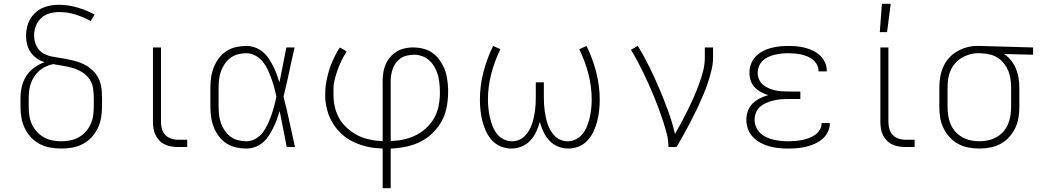

<svg xmlns="http://www.w3.org/2000/svg" viewBox="-20 -768 5440 1003"><path d="M300 8Q271 8 242.5 3Q214 -2 188 -15.5Q162 -29 142 -50.5Q122 -72 109.5 -98Q97 -124 92 -152.5Q87 -181 87 -210V-255Q87 -285 94 -315.5Q101 -346 117.5 -371.5Q134 -397 159 -415Q184 -433 213 -443Q191 -450 172 -463Q153 -476 140 -495Q127 -514 121.5 -536.5Q116 -559 116 -582Q116 -604 121 -625.5Q126 -647 137 -666.5Q148 -686 164.5 -701.5Q181 -717 201 -726Q221 -735 243 -739Q265 -743 287 -743Q336 -743 383.5 -729Q431 -715 474 -692L454 -658Q416 -679 374.5 -692Q333 -705 290 -705Q264 -705 239 -698Q214 -691 195.5 -674Q177 -657 167.5 -632.5Q158 -608 158 -583Q158 -563 164 -544Q170 -525 182 -510Q194 -495 212 -486Q230 -477 249 -473Q268 -469 287 -466.5Q306 -464 325.5 -460Q345 -456 363.5 -451.5Q382 -447 400.5 -440Q419 -433 435.5 -422.5Q452 -412 466 -398.5Q480 -385 490 -368Q500 -351 505 -332Q510 -313 511.5 -293.5Q513 -274 513 -255V-210Q513 -181 508 -152.5Q503 -124 490.5 -98Q478 -72 458 -50.5Q438 -29 412 -15.5Q386 -2 357.5 3Q329 8 300 8ZM300 -30Q323 -30 346.5 -34.5Q370 -39 390.5 -50.5Q411 -62 427 -79.5Q443 -97 453 -118.5Q463 -140 466.5 -163.5Q470 -187 470 -210V-255Q470 -281 466 -307.5Q462 -334 447 -355.5Q432 -377 409 -391Q386 -405 361 -412.5Q336 -420 310 -424Q284 -428 258 -433Q238 -429 219.5 -420.5Q201 -412 186 -399Q171 -386 159.5 -369Q148 -352 141.5 -333.5Q135 -315 132.5 -295Q130 -275 130 -255V-210Q130 -187 133.5 -163.5Q137 -140 147 -118.5Q157 -97 173 -79.5Q189 -62 209.5 -50.5Q230 -39 253.5 -34.5Q277 -30 300 -30Z M958 0H909Q892 0 874.5 -3Q857 -6 841 -13.5Q825 -21 812.5 -34Q800 -47 792.5 -62.5Q785 -78 782 -95.5Q779 -113 779 -130V-520H821V-130Q821 -112 826 -94Q831 -76 843.5 -63Q856 -50 873.5 -44Q891 -38 909 -38H958Z M1267 8Q1240 8 1213 2Q1186 -4 1163 -19Q1140 -34 1123.5 -56Q1107 -78 1097 -103Q1087 -128 1083 -155.5Q1079 -183 1079 -210V-310Q1079 -337 1083 -364.5Q1087 -392 1097 -417Q1107 -442 1123.5 -464Q1140 -486 1163 -501Q1186 -516 1213 -522Q1240 -528 1267 -528Q1290 -528 1312 -520Q1334 -512 1352 -497.5Q1370 -483 1383 -463.5Q1396 -444 1406.5 -423.5Q1417 -403 1425 -381.5Q1433 -360 1440 -338Q1449 -384 1458 -429.5Q1467 -475 1476 -520H1519Q1504 -456 1490.5 -391.5Q1477 -327 1461 -263Q1478 -198 1492 -132Q1506 -66 1521 0H1478Q1469 -47 1459.5 -94Q1450 -141 1441 -188Q1434 -165 1426 -143Q1418 -121 1407.5 -100Q1397 -79 1384 -59Q1371 -39 1353.5 -24Q1336 -9 1313.5 -0.5Q1291 8 1267 8ZM1267 -30Q1292 -30 1315 -43Q1338 -56 1353 -76Q1368 -96 1378.5 -119Q1389 -142 1397.5 -166Q1406 -190 1412.5 -214.5Q1419 -239 1424 -263Q1419 -287 1412.5 -311Q1406 -335 1397.5 -358.5Q1389 -382 1378.5 -404.5Q1368 -427 1352.5 -446Q1337 -465 1314.5 -477.5Q1292 -490 1267 -490Q1245 -490 1223.5 -484.5Q1202 -479 1184.5 -466Q1167 -453 1154.5 -435Q1142 -417 1134.5 -396Q1127 -375 1124.5 -353.5Q1122 -332 1122 -310V-210Q1122 -188 1124.5 -166.5Q1127 -145 1134.5 -124Q1142 -103 1154.5 -85Q1167 -67 1184.5 -54Q1202 -41 1223.5 -35.5Q1245 -30 1267 -30Z M1979 215V8Q1957 7 1934.5 4.5Q1912 2 1890.5 -3.5Q1869 -9 1848.5 -17Q1828 -25 1808.5 -36Q1789 -47 1772 -61.5Q1755 -76 1741 -93Q1727 -110 1715.5 -129.5Q1704 -149 1696.5 -169.5Q1689 -190 1684 -216Q1679 -242 1679 -257V-277Q1679 -287 1679.5 -297Q1680 -307 1681 -317Q1682 -327 1684 -337Q1686 -347 1688 -357Q1690 -367 1692.5 -377Q1695 -387 1698 -396.5Q1701 -406 1704 -415.5Q1707 -425 1711 -434.5Q1715 -444 1719 -453Q1723 -462 1728.5 -473Q1734 -484 1738.5 -492.5Q1743 -501 1747 -507L1756 -520L1791 -499Q1784 -488 1777.5 -477Q1771 -466 1765.5 -454.5Q1760 -443 1755 -431.5Q1750 -420 1745.5 -407.5Q1741 -395 1736 -379.5Q1731 -364 1728 -351Q1725 -338 1723.5 -327Q1722 -316 1722 -308V-278Q1722 -259 1724 -240Q1726 -221 1731 -202Q1736 -183 1744 -165.5Q1752 -148 1763 -132.5Q1774 -117 1788.5 -103.5Q1803 -90 1818.5 -79Q1834 -68 1851 -59.5Q1868 -51 1886.5 -45.5Q1905 -40 1927 -36Q1949 -32 1962 -32L1979 -31V-343Q1979 -356 1980 -369Q1981 -382 1983.5 -395Q1986 -408 1990.5 -420.5Q1995 -433 2001 -444.5Q2007 -456 2015 -466Q2023 -476 2033 -484.5Q2043 -493 2054.5 -500Q2066 -507 2078 -511Q2090 -515 2105.5 -517.5Q2121 -520 2130 -520H2141Q2157 -520 2172.5 -517.5Q2188 -515 2203.5 -510Q2219 -505 2232 -496.5Q2245 -488 2256.5 -477.5Q2268 -467 2277 -453.5Q2286 -440 2293.5 -426Q2301 -412 2306 -397Q2311 -382 2314 -366.5Q2317 -351 2319 -333Q2321 -315 2321 -304V-290Q2321 -266 2318.5 -242.5Q2316 -219 2310.5 -195.5Q2305 -172 2295 -150Q2285 -128 2271 -109Q2257 -90 2240 -73Q2223 -56 2203 -43Q2183 -30 2161 -20.5Q2139 -11 2115.5 -5Q2092 1 2064.5 4.5Q2037 8 2021 8V215ZM2021 -31Q2041 -32 2060.5 -34.5Q2080 -37 2099.5 -42Q2119 -47 2137 -54.5Q2155 -62 2172 -72.5Q2189 -83 2203.5 -96.5Q2218 -110 2230.5 -125.5Q2243 -141 2252 -158.5Q2261 -176 2266.5 -195Q2272 -214 2275 -237Q2278 -260 2278 -274V-291Q2278 -304 2277 -316.5Q2276 -329 2274.5 -341.5Q2273 -354 2270 -366.5Q2267 -379 2262.5 -391Q2258 -403 2252 -414Q2246 -425 2238.5 -435Q2231 -445 2221.5 -453.5Q2212 -462 2200.5 -468Q2189 -474 2174.5 -478Q2160 -482 2152 -482H2141Q2131 -482 2121 -480.5Q2111 -479 2101.5 -476.5Q2092 -474 2083 -469.5Q2074 -465 2066.5 -458.5Q2059 -452 2052.5 -444.5Q2046 -437 2041 -428.5Q2036 -420 2032.5 -410.5Q2029 -401 2026.5 -391.5Q2024 -382 2022.5 -370.5Q2021 -359 2021 -352Z M2651 8Q2623 8 2596 -3Q2569 -14 2550 -35Q2531 -56 2519 -82Q2507 -108 2500 -135.5Q2493 -163 2490 -191Q2487 -219 2487 -247Q2487 -320 2505.5 -391.5Q2524 -463 2556 -528L2594 -511Q2564 -450 2546.5 -383Q2529 -316 2529 -248Q2529 -225 2531.5 -201.5Q2534 -178 2539 -155.5Q2544 -133 2552.5 -111Q2561 -89 2575 -70.5Q2589 -52 2610 -41Q2631 -30 2654 -30Q2672 -30 2689.5 -36.5Q2707 -43 2720 -56Q2733 -69 2742.5 -84.5Q2752 -100 2758 -117Q2764 -134 2768 -152Q2772 -170 2774.5 -188Q2777 -206 2778 -224Q2779 -242 2779 -260V-338H2821V-260Q2821 -242 2822 -224Q2823 -206 2825.5 -188Q2828 -170 2832 -152Q2836 -134 2842 -117Q2848 -100 2857.5 -84.5Q2867 -69 2880 -56Q2893 -43 2910.5 -36.5Q2928 -30 2946 -30Q2969 -30 2990 -41Q3011 -52 3025 -70.5Q3039 -89 3047.5 -111Q3056 -133 3061 -155.5Q3066 -178 3068.5 -201.5Q3071 -225 3071 -248Q3071 -316 3053.5 -383Q3036 -450 3006 -511L3044 -528Q3076 -463 3094.5 -391.5Q3113 -320 3113 -247Q3113 -219 3110 -191Q3107 -163 3100 -135.5Q3093 -108 3081 -82Q3069 -56 3050 -35Q3031 -14 3004 -3Q2977 8 2949 8Q2922 8 2895.5 -2.5Q2869 -13 2850 -33.5Q2831 -54 2819 -79.5Q2807 -105 2800 -131Q2793 -105 2781 -79.5Q2769 -54 2750 -33.5Q2731 -13 2704.5 -2.5Q2678 8 2651 8Z M3472 0Q3472 -34 3463.5 -67.5Q3455 -101 3444.5 -133.5Q3434 -166 3422 -198.5Q3410 -231 3397 -262.5Q3384 -294 3370 -325.5Q3356 -357 3341 -387.5Q3326 -418 3310 -448.5Q3294 -479 3276 -508L3312 -528Q3345 -474 3372.5 -418Q3400 -362 3424.5 -304.5Q3449 -247 3470.5 -188Q3492 -129 3506 -68Q3524 -99 3541 -131Q3558 -163 3574 -195.5Q3590 -228 3604.5 -261Q3619 -294 3631.5 -328Q3644 -362 3653 -397Q3662 -432 3662 -468V-520H3705V-468Q3705 -436 3697.5 -405Q3690 -374 3680.5 -343.5Q3671 -313 3658.5 -283.5Q3646 -254 3633 -225Q3620 -196 3605.5 -167.5Q3591 -139 3576.5 -111Q3562 -83 3546 -55Q3530 -27 3514 0Z M4097 8Q4072 8 4047.5 5.5Q4023 3 3999 -3.5Q3975 -10 3953 -22Q3931 -34 3913.5 -52Q3896 -70 3887.5 -94Q3879 -118 3879 -142Q3879 -166 3887 -188.5Q3895 -211 3912 -227.5Q3929 -244 3950 -254.5Q3971 -265 3993 -271Q3974 -277 3955.5 -287Q3937 -297 3922.5 -312Q3908 -327 3901.5 -347Q3895 -367 3895 -388Q3895 -411 3903 -433Q3911 -455 3927 -472Q3943 -489 3963.5 -500Q3984 -511 4006 -517Q4028 -523 4051 -525.5Q4074 -528 4097 -528Q4119 -528 4141.5 -526Q4164 -524 4185.5 -518.5Q4207 -513 4227.5 -503Q4248 -493 4264 -478Q4280 -463 4289.5 -442Q4299 -421 4299 -399V-395H4256V-397Q4256 -414 4248 -429.5Q4240 -445 4226.5 -456Q4213 -467 4197 -473.5Q4181 -480 4164.5 -483.5Q4148 -487 4131 -488.5Q4114 -490 4097 -490Q4079 -490 4061.5 -488Q4044 -486 4027 -482Q4010 -478 3993.5 -470.5Q3977 -463 3964.5 -451Q3952 -439 3945 -422Q3938 -405 3938 -388Q3938 -370 3945 -353.5Q3952 -337 3965.5 -325.5Q3979 -314 3995.5 -307Q4012 -300 4029.5 -296Q4047 -292 4064.5 -291Q4082 -290 4100 -290H4161V-251H4100Q4080 -251 4061 -249.5Q4042 -248 4023 -243.5Q4004 -239 3985.5 -231.5Q3967 -224 3952 -211.5Q3937 -199 3929.5 -180.5Q3922 -162 3922 -143Q3922 -123 3929.5 -105Q3937 -87 3951 -73.5Q3965 -60 3983 -51.5Q4001 -43 4020 -38.5Q4039 -34 4058.5 -32Q4078 -30 4097 -30Q4115 -30 4133.5 -31.5Q4152 -33 4170 -36.5Q4188 -40 4205.5 -46.5Q4223 -53 4238 -63.5Q4253 -74 4262.5 -90Q4272 -106 4272 -125H4315V-123Q4315 -100 4304 -78Q4293 -56 4275 -41Q4257 -26 4235.5 -16.5Q4214 -7 4191 -1.5Q4168 4 4144.5 6Q4121 8 4097 8Z M4758 0H4709Q4692 0 4674.5 -3Q4657 -6 4641 -13.5Q4625 -21 4612.5 -34Q4600 -47 4592.5 -62.5Q4585 -78 4582 -95.5Q4579 -113 4579 -130V-520H4621V-130Q4621 -112 4626 -94Q4631 -76 4643.5 -63Q4656 -50 4673.5 -44Q4691 -38 4709 -38H4758ZM4576 -600 4587 -748H4633L4614 -600Z M5096 8Q5067 8 5038.5 2.5Q5010 -3 4985 -16.5Q4960 -30 4940.5 -51.5Q4921 -73 4908.5 -99Q4896 -125 4891.5 -153Q4887 -181 4887 -210V-310Q4887 -338 4891.5 -365Q4896 -392 4907 -417.5Q4918 -443 4936.5 -464Q4955 -485 4979 -499Q5003 -513 5029.5 -520.5Q5056 -528 5084 -528H5100L5377 -520V-482L5225 -486Q5246 -472 5262 -452Q5278 -432 5287.5 -408.5Q5297 -385 5301 -360Q5305 -335 5305 -310V-210Q5305 -181 5300.5 -153Q5296 -125 5283.5 -99Q5271 -73 5251.5 -51.5Q5232 -30 5207 -16.5Q5182 -3 5153.5 2.5Q5125 8 5096 8ZM5096 -30Q5119 -30 5142 -35Q5165 -40 5185.5 -51.5Q5206 -63 5221.5 -80.5Q5237 -98 5246 -119.5Q5255 -141 5258.5 -164Q5262 -187 5262 -210V-310Q5262 -332 5259 -353.5Q5256 -375 5248 -395.5Q5240 -416 5227 -433.5Q5214 -451 5196 -463.5Q5178 -476 5157 -482Q5136 -488 5114 -489L5100 -490H5088Q5066 -490 5044 -483.5Q5022 -477 5003 -465.5Q4984 -454 4969 -436.5Q4954 -419 4945 -398Q4936 -377 4933 -355Q4930 -333 4930 -310V-210Q4930 -187 4933.5 -164Q4937 -141 4946 -119.5Q4955 -98 4970.5 -80.5Q4986 -63 5006.5 -51.5Q5027 -40 5050 -35Q5073 -30 5096 -30Z"/></svg>

Font: Iosevka Aile Extralight
Style: Regular
Weight: 200
Designer: Belleve Invis
Foundry: Belleve Invis
Version: Version 31.1.0; ttfautohint (v1.8.4)